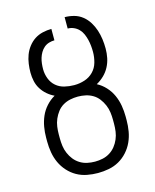

<svg xmlns="http://www.w3.org/2000/svg" viewBox="-112 -812 724 896"><g transform="rotate(-15 250.0 -363.5)"><path d="M250 8Q224 8 197.5 3Q171 -2 148 -15Q125 -28 107 -48Q89 -68 78 -92Q67 -116 62.5 -142.5Q58 -169 58 -195V-214Q58 -240 62.5 -266Q67 -292 77.5 -316Q88 -340 106 -360Q124 -380 147 -393Q128 -402 112.5 -415.5Q97 -429 86 -446.5Q75 -464 70.5 -484.5Q66 -505 66 -526Q66 -547 69 -568.5Q72 -590 79.5 -610Q87 -630 100.5 -647.5Q114 -665 131.5 -676.5Q149 -688 170.5 -693Q192 -698 213 -698V-643Q200 -643 186.5 -639Q173 -635 162.5 -626Q152 -617 145 -605Q138 -593 134 -580Q130 -567 128.5 -553Q127 -539 127 -526Q127 -503 135.5 -480.5Q144 -458 161.5 -443Q179 -428 202 -422.5Q225 -417 248 -417H250Q275 -417 299.5 -425Q324 -433 341.5 -451Q359 -469 366 -494Q373 -519 373 -544Q373 -559 371.5 -574Q370 -589 366.5 -603.5Q363 -618 357 -632Q351 -646 340.5 -657Q330 -668 316 -674Q302 -680 287 -680V-735Q309 -735 331.5 -729Q354 -723 372 -708.5Q390 -694 402 -674.5Q414 -655 421 -633.5Q428 -612 431 -589.5Q434 -567 434 -544Q434 -521 429.5 -499Q425 -477 414.5 -457Q404 -437 387.5 -421Q371 -405 351 -394Q374 -382 392.5 -362Q411 -342 422 -317.5Q433 -293 437.5 -266.5Q442 -240 442 -214V-195Q442 -169 437.5 -142.5Q433 -116 422 -92Q411 -68 393 -48Q375 -28 352 -15Q329 -2 302.5 3Q276 8 250 8ZM250 -47Q269 -47 287.5 -51Q306 -55 322 -65Q338 -75 349.5 -89.5Q361 -104 368.5 -121.5Q376 -139 378.5 -157.5Q381 -176 381 -195V-214Q381 -232 378.5 -250.5Q376 -269 368.5 -286.5Q361 -304 349.5 -319Q338 -334 322 -343.5Q306 -353 287.5 -357Q269 -361 250 -361Q231 -361 212.5 -357Q194 -353 178 -343.5Q162 -334 150.5 -319Q139 -304 131.5 -286.5Q124 -269 121.5 -250.5Q119 -232 119 -214V-195Q119 -176 121.5 -157.5Q124 -139 131.5 -121.5Q139 -104 150.5 -89.5Q162 -75 178 -65Q194 -55 212.5 -51Q231 -47 250 -47Z"/></g></svg>

Font: Iosevka Custom Light
Style: Regular
Weight: 300
Monospace: yes
Designer: Belleve Invis
Foundry: Belleve Invis
Version: Version 27.3.5